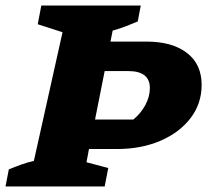

<svg xmlns="http://www.w3.org/2000/svg" viewBox="-55 -677 752 697"><path d="M-35 0 -23 -62Q1 -72 23.5 -80Q46 -88 68 -93L172 -560L82 -589L95 -657H456L445 -599Q423 -590 401.5 -581.5Q380 -573 354 -566L346 -526H477Q570 -526 623.5 -485Q677 -444 677 -369Q677 -301 637 -248.5Q597 -196 527.5 -166Q458 -136 369 -136H268L259 -88L338 -67L325 0ZM411 -419H325L290 -243H429Q456 -265 472.5 -295.5Q489 -326 489 -357Q489 -419 411 -419Z"/></svg>

Font: Piazzolla ExtraBold
Style: Italic
Weight: 800
Italic angle: -11.3°
Designer: Juan Pablo del Peral
Foundry: Huerta Tipografica
Version: Version 1.330